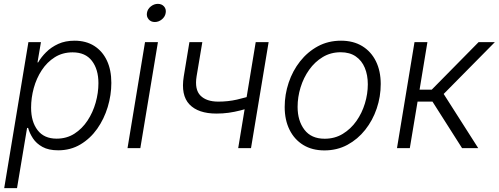

<svg xmlns="http://www.w3.org/2000/svg" viewBox="-20 -756 2546 980"><path d="M1.5 204.1 125 -541H189L171.4 -437.5H174.8Q190.4 -464.8 216.1 -490.2Q241.7 -515.6 277.6 -532Q313.5 -548.3 360.4 -548.3Q418.9 -548.3 460.9 -521.7Q502.9 -495.1 525.6 -447Q548.3 -398.9 548.3 -333Q548.3 -271 529.8 -209.7Q511.2 -148.4 476.1 -98.6Q440.9 -48.8 390.6 -18.8Q340.3 11.2 276.9 11.2Q228 11.2 196.8 -6.1Q165.5 -23.4 148.2 -49.8Q130.9 -76.2 123.5 -103H118.2L66.9 204.1ZM269 -48.3Q320.3 -48.3 359.9 -73.7Q399.4 -99.1 426.8 -140.6Q454.1 -182.1 468.3 -232.2Q482.4 -282.2 482.4 -331.5Q482.4 -401.9 449.2 -445.3Q416 -488.8 350.6 -488.8Q299.3 -488.8 259.8 -463.9Q220.2 -439 193.1 -397.7Q166 -356.4 152.3 -306.4Q138.7 -256.3 138.7 -206.1Q138.7 -134.8 171.9 -91.6Q205.1 -48.3 269 -48.3Z M630.9 0 720.2 -541H786.1L696.3 0ZM770 -643.6Q750.5 -643.6 738.8 -657.2Q727.1 -670.9 730 -689.9Q732.9 -709.5 749.5 -722.9Q766.1 -736.3 785.6 -736.3Q805.7 -736.3 817.4 -722.9Q829.1 -709.5 825.7 -689.9Q822.8 -670.9 806.4 -657.2Q790 -643.6 770 -643.6Z M1085 -176.3Q991.7 -176.3 947 -223.1Q902.3 -270 918 -366.2L946.8 -541H1012.7L983.4 -366.2Q972.7 -298.8 1003.2 -268.1Q1033.7 -237.3 1094.2 -237.3Q1144 -237.3 1189.2 -247.6Q1234.4 -257.8 1282.2 -273.9L1272 -211.9Q1237.8 -200.2 1207.3 -192.4Q1176.8 -184.6 1147 -180.4Q1117.2 -176.3 1085 -176.3ZM1195.8 0 1285.2 -541H1351.1L1261.2 0Z M1635.7 11.7Q1573.2 11.7 1527.8 -16.1Q1482.4 -43.9 1457.8 -93.8Q1433.1 -143.6 1433.1 -210Q1433.1 -273.4 1453.4 -334Q1473.6 -394.5 1511.7 -442.9Q1549.8 -491.2 1602.5 -519.8Q1655.3 -548.3 1720.7 -548.3Q1783.2 -548.3 1828.6 -520.8Q1874 -493.2 1898.7 -443.4Q1923.3 -393.6 1923.3 -327.1Q1923.3 -262.7 1902.8 -202.1Q1882.3 -141.6 1844.2 -93.5Q1806.2 -45.4 1753.4 -16.8Q1700.7 11.7 1635.7 11.7ZM1637.2 -47.9Q1689 -47.9 1729.7 -72.8Q1770.5 -97.7 1799.1 -138.2Q1827.6 -178.7 1842.5 -227.8Q1857.4 -276.9 1857.4 -325.7Q1857.4 -373 1842 -409.9Q1826.7 -446.8 1795.9 -468Q1765.1 -489.3 1718.8 -489.3Q1668 -489.3 1627.4 -464.8Q1586.9 -440.4 1558.1 -399.9Q1529.3 -359.4 1514.2 -310.1Q1499 -260.7 1499 -210.4Q1499 -139.6 1533.9 -93.8Q1568.8 -47.9 1637.2 -47.9Z M2006.3 0 2095.7 -541H2161.6L2121.6 -298.3H2183.6L2422.9 -541H2505.9L2244.6 -276.4L2420.9 0H2338.4L2187.5 -237.3H2111.3L2071.8 0Z"/></svg>

Font: Inter 17pt Light
Style: Italic
Weight: 300
Italic angle: -9.3988°
Version: Version 4.001;git-66647c0bb